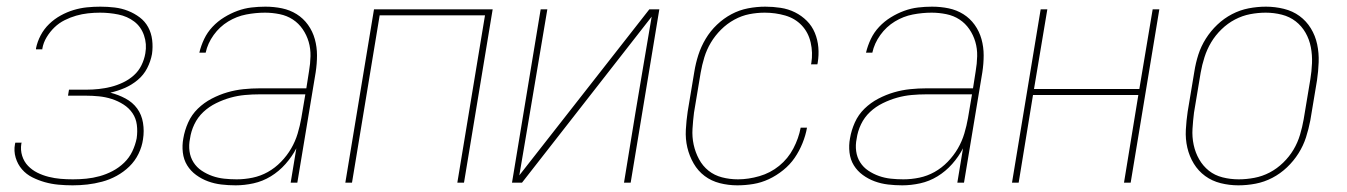

<svg xmlns="http://www.w3.org/2000/svg" viewBox="-20 -548 4040 576"><path d="M198 8Q176 8 155 6Q134 4 114.5 -1.5Q95 -7 77 -16Q59 -25 46 -40Q33 -55 27 -75Q21 -95 25 -116L26 -120H45L44 -117Q41 -98 46.5 -80.5Q52 -63 64 -50.5Q76 -38 92 -30Q108 -22 126 -17.5Q144 -13 162 -11.5Q180 -10 199 -10Q219 -10 239 -12Q259 -14 279 -19.5Q299 -25 318 -35Q337 -45 352.5 -60Q368 -75 377 -94Q386 -113 390 -133Q393 -154 390.5 -173.5Q388 -193 377.5 -208.5Q367 -224 350.5 -234.5Q334 -245 315.5 -251Q297 -257 277 -259Q257 -261 237 -261H184L187 -279H240Q258 -279 276.5 -281Q295 -283 313 -287.5Q331 -292 349 -300.5Q367 -309 381.5 -322Q396 -335 404.5 -352.5Q413 -370 416 -388Q421 -416 412 -442Q403 -468 382.5 -483.5Q362 -499 335 -504.5Q308 -510 280 -510Q262 -510 244 -508Q226 -506 208.5 -501Q191 -496 174 -487.5Q157 -479 143.5 -466Q130 -453 120 -436.5Q110 -420 107 -402V-400H88V-403Q92 -423 102 -442Q112 -461 127.5 -476Q143 -491 162 -501.5Q181 -512 201 -518Q221 -524 241 -526Q261 -528 281 -528Q303 -528 324 -525.5Q345 -523 364 -515.5Q383 -508 399 -496Q415 -484 424.5 -466.5Q434 -449 436.5 -428Q439 -407 436 -386Q432 -364 421.5 -343.5Q411 -323 393 -308Q375 -293 354 -284Q333 -275 311 -270Q335 -264 356.5 -252.5Q378 -241 391.5 -222.5Q405 -204 409 -179.5Q413 -155 409 -130Q406 -108 395.5 -86.5Q385 -65 368 -48.5Q351 -32 330 -20.5Q309 -9 286.5 -3Q264 3 242 5.5Q220 8 198 8Z M687 8Q665 8 644 5.5Q623 3 604 -4Q585 -11 568.5 -23Q552 -35 541.5 -52Q531 -69 528.5 -90.5Q526 -112 530 -133Q534 -157 544.5 -180.5Q555 -204 573.5 -222Q592 -240 615 -252Q638 -264 662 -271Q686 -278 710.5 -280.5Q735 -283 759 -283H899L907 -334Q911 -357 911.5 -379.5Q912 -402 906 -422.5Q900 -443 888 -460.5Q876 -478 858.5 -489.5Q841 -501 819 -505.5Q797 -510 775 -510Q747 -510 718.5 -504.5Q690 -499 664.5 -483.5Q639 -468 621 -443Q603 -418 597 -390H578Q583 -411 592.5 -431Q602 -451 617.5 -467.5Q633 -484 652.5 -496Q672 -508 692.5 -515.5Q713 -523 734 -525.5Q755 -528 776 -528Q802 -528 826 -523Q850 -518 870 -505.5Q890 -493 904 -473.5Q918 -454 924.5 -430.5Q931 -407 931 -382Q931 -357 927 -331L872 0H852L869 -103Q856 -78 836.5 -56Q817 -34 792.5 -19Q768 -4 740.5 2Q713 8 687 8ZM690 -10Q714 -10 738 -15Q762 -20 783.5 -32Q805 -44 823 -62.5Q841 -81 853.5 -102.5Q866 -124 873 -147.5Q880 -171 884 -194L896 -265H759Q737 -265 715 -263Q693 -261 671.5 -255Q650 -249 628.5 -238.5Q607 -228 590 -212Q573 -196 563 -175Q553 -154 550 -132Q546 -113 548.5 -94.5Q551 -76 560.5 -61Q570 -46 585 -36Q600 -26 617 -20Q634 -14 652.5 -12Q671 -10 690 -10Z M1016 0 1102 -520H1458L1372 0H1352L1435 -502H1119L1036 0Z M1516 0 1602 -520H1622L1587 -312Q1575 -239 1562.5 -166.5Q1550 -94 1538 -22L1928 -520H1958L1872 0H1852L1886 -208Q1898 -281 1910.5 -353.5Q1923 -426 1935 -498L1546 0Z M2192 8Q2165 8 2139.5 1.5Q2114 -5 2094 -20Q2074 -35 2061 -57.5Q2048 -80 2042 -105.5Q2036 -131 2037.5 -158.5Q2039 -186 2043 -213L2063 -333Q2067 -358 2075 -383Q2083 -408 2097 -431.5Q2111 -455 2131 -474Q2151 -493 2174.5 -505.5Q2198 -518 2224 -523Q2250 -528 2276 -528Q2299 -528 2322 -524.5Q2345 -521 2365 -511Q2385 -501 2400.5 -485.5Q2416 -470 2424.5 -449.5Q2433 -429 2435 -406Q2437 -383 2433 -359L2432 -355H2413L2414 -359Q2419 -390 2412 -420.5Q2405 -451 2385 -472Q2365 -493 2335.5 -501.5Q2306 -510 2274 -510Q2251 -510 2228 -505.5Q2205 -501 2183 -489Q2161 -477 2143 -459Q2125 -441 2112.5 -420Q2100 -399 2093 -376Q2086 -353 2082 -330L2062 -210Q2059 -186 2057.5 -161.5Q2056 -137 2061 -114Q2066 -91 2077 -70.5Q2088 -50 2105.5 -36Q2123 -22 2146 -16Q2169 -10 2194 -10Q2225 -10 2258 -19.5Q2291 -29 2317.5 -50.5Q2344 -72 2360 -102.5Q2376 -133 2382 -165H2401Q2397 -142 2387.5 -118.5Q2378 -95 2364 -74.5Q2350 -54 2329.5 -37.5Q2309 -21 2286.5 -10.5Q2264 0 2240 4Q2216 8 2192 8Z M2687 8Q2665 8 2644 5.5Q2623 3 2604 -4Q2585 -11 2568.5 -23Q2552 -35 2541.5 -52Q2531 -69 2528.5 -90.5Q2526 -112 2530 -133Q2534 -157 2544.5 -180.5Q2555 -204 2573.5 -222Q2592 -240 2615 -252Q2638 -264 2662 -271Q2686 -278 2710.5 -280.5Q2735 -283 2759 -283H2899L2907 -334Q2911 -357 2911.5 -379.5Q2912 -402 2906 -422.5Q2900 -443 2888 -460.5Q2876 -478 2858.5 -489.5Q2841 -501 2819 -505.5Q2797 -510 2775 -510Q2747 -510 2718.5 -504.5Q2690 -499 2664.5 -483.5Q2639 -468 2621 -443Q2603 -418 2597 -390H2578Q2583 -411 2592.5 -431Q2602 -451 2617.5 -467.5Q2633 -484 2652.5 -496Q2672 -508 2692.5 -515.5Q2713 -523 2734 -525.5Q2755 -528 2776 -528Q2802 -528 2826 -523Q2850 -518 2870 -505.5Q2890 -493 2904 -473.5Q2918 -454 2924.5 -430.5Q2931 -407 2931 -382Q2931 -357 2927 -331L2872 0H2852L2869 -103Q2856 -78 2836.5 -56Q2817 -34 2792.5 -19Q2768 -4 2740.5 2Q2713 8 2687 8ZM2690 -10Q2714 -10 2738 -15Q2762 -20 2783.5 -32Q2805 -44 2823 -62.5Q2841 -81 2853.5 -102.5Q2866 -124 2873 -147.5Q2880 -171 2884 -194L2896 -265H2759Q2737 -265 2715 -263Q2693 -261 2671.5 -255Q2650 -249 2628.5 -238.5Q2607 -228 2590 -212Q2573 -196 2563 -175Q2553 -154 2550 -132Q2546 -113 2548.5 -94.5Q2551 -76 2560.5 -61Q2570 -46 2585 -36Q2600 -26 2617 -20Q2634 -14 2652.5 -12Q2671 -10 2690 -10Z M3016 0 3102 -520H3122L3082 -281H3398L3438 -520H3458L3372 0H3352L3395 -263H3079L3036 0Z M3695 8Q3668 8 3642 1.5Q3616 -5 3595.5 -20Q3575 -35 3561.5 -57Q3548 -79 3542 -105Q3536 -131 3537.5 -158.5Q3539 -186 3543 -213L3563 -333Q3567 -359 3575 -384Q3583 -409 3597.5 -432Q3612 -455 3632 -474Q3652 -493 3676 -505.5Q3700 -518 3726 -523Q3752 -528 3778 -528Q3805 -528 3831.5 -521.5Q3858 -515 3878.5 -500Q3899 -485 3912.5 -463Q3926 -441 3931.5 -415Q3937 -389 3936 -361.5Q3935 -334 3931 -307L3911 -187Q3906 -161 3898 -136Q3890 -111 3875.5 -88Q3861 -65 3841 -46Q3821 -27 3797 -14.5Q3773 -2 3747 3Q3721 8 3695 8ZM3696 -10Q3719 -10 3743 -14.5Q3767 -19 3789 -30.5Q3811 -42 3829.5 -60Q3848 -78 3860.5 -99Q3873 -120 3880 -143.5Q3887 -167 3891 -190L3911 -310Q3915 -334 3916 -358.5Q3917 -383 3912.5 -406.5Q3908 -430 3896.5 -450Q3885 -470 3867 -484Q3849 -498 3825.5 -504Q3802 -510 3777 -510Q3754 -510 3730.5 -505.5Q3707 -501 3685 -489.5Q3663 -478 3644.5 -460Q3626 -442 3613.5 -421Q3601 -400 3593.5 -376.5Q3586 -353 3582 -330L3562 -210Q3559 -186 3557.5 -161.5Q3556 -137 3561 -113.5Q3566 -90 3577.5 -70Q3589 -50 3606.5 -36Q3624 -22 3647.5 -16Q3671 -10 3696 -10Z"/></svg>

Font: Iosevka Thin Oblique
Style: Regular
Weight: 100
Italic angle: -9°
Monospace: yes
Designer: Belleve Invis
Foundry: Belleve Invis
Version: Version 32.5.0; ttfautohint (v1.8.4)